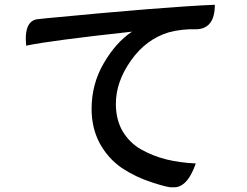

<svg xmlns="http://www.w3.org/2000/svg" viewBox="-20 -757 1040 807"><path d="M90 -565Q79 -675 145 -677L172 -680Q670 -728 883 -737Q883 -636 805 -634Q745 -636 689 -621Q593 -592 530 -502Q467 -413 467 -320Q467 -255 495 -206Q524 -157 573 -129Q623 -101 679 -87Q736 -73 803 -70Q766 36 705 30Q690 33 620 10Q551 -12 492 -51Q434 -91 399 -155Q365 -219 365 -299Q365 -404 416 -491Q467 -579 535 -624Q188 -586 90 -565Z"/></svg>

Font: Swei Half Moon CJK SC
Style: Medium
Weight: 500
Version: Version 2.071